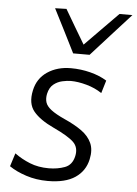

<svg xmlns="http://www.w3.org/2000/svg" viewBox="-55 -814 620 867"><g transform="rotate(5 255.0 -381.0)"><path d="M194 10Q141.5 10 95.8 -5Q50 -20 19 -41.5L38 -101.5Q70 -78 108 -62.8Q146 -47.5 193.5 -47.5Q233.5 -47.5 266.5 -59.8Q299.5 -72 308.5 -113Q317 -152 292.5 -176Q268 -200 200.5 -231.5Q137 -261 108 -296.2Q79 -331.5 92 -391.5Q103.5 -446.5 148.2 -476.5Q193 -506.5 254.5 -506.5Q300 -506.5 343 -495.5Q386 -484.5 418 -464.5L400.5 -406.5Q369.5 -427.5 330.5 -438.2Q291.5 -449 259.5 -449Q242.5 -449 220.8 -444.2Q199 -439.5 181.2 -425.2Q163.5 -411 157 -382Q152.5 -360.5 157.8 -343.2Q163 -326 184 -309.8Q205 -293.5 247 -274.5Q292 -254.5 324 -231.8Q356 -209 370 -178.2Q384 -147.5 374.5 -104Q363 -50.5 318.2 -20.2Q273.5 10 194 10ZM258.5 -574Q234 -623 209.2 -672.2Q184.5 -721.5 159.5 -770L211 -771.5Q233.5 -733 256.2 -694.5Q279 -656 302 -617.5Q340 -656 377 -693.8Q414 -731.5 451.5 -769.5H510Q464.5 -719.5 420.8 -671.2Q377 -623 333 -574Z"/></g></svg>

Font: Commissioner Light
Style: Italic
Weight: 300
Italic angle: -12°
Designer: Kostas Bartsokas
Foundry: Kostas Bartsokas
Version: Version 1.000; ttfautohint (v1.8.3)